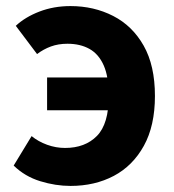

<svg xmlns="http://www.w3.org/2000/svg" viewBox="-20 -598 572 632"><path d="M212 14Q163 14 112.5 -1.5Q62 -17 25 -53L84 -150Q106 -132 135 -121.5Q164 -111 194 -111Q260 -111 299 -150.5Q338 -190 338 -282Q338 -345 321.5 -382.5Q305 -420 274.5 -437Q244 -454 202 -454Q172 -454 147.5 -445Q123 -436 102 -420L32 -513Q63 -542 110 -560Q157 -578 212 -578Q289 -578 352.5 -545.5Q416 -513 453 -447.5Q490 -382 490 -282Q490 -184 453.5 -118Q417 -52 354.5 -19Q292 14 212 14ZM135 -235V-343H426V-235Z"/></svg>

Font: Noto Sans TC ExtraBold
Style: Regular
Weight: 800
Designer: Ryoko NISHIZUKA  (kana, bopomofo & ideographs); Paul D. Hunt (Latin, Greek & Cyrillic); Sandoll Communications , Soo-you
Foundry: Adobe
Version: Version 2.004-H2;hotconv 1.0.118;makeotfexe 2.5.65603